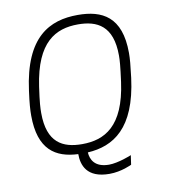

<svg xmlns="http://www.w3.org/2000/svg" viewBox="-90 -773 871 987"><g transform="rotate(-10 345.0 -279.5)"><path d="M402 137C465 137 519 110 519 110L526 61C526 62 455 90 408 90C333 90 313 46 311 9C446 1 564 -71 597 -330C605 -394 608 -428 608 -458C608 -648 509 -696 382 -696C235 -696 104 -631 68 -356C59 -291 57 -258 57 -228C57 -49 144 4 261 9C261 66 283 137 402 137ZM290 -38C189 -38 110 -77 110 -232C110 -257 111 -286 123 -368C156 -595 258 -648 375 -648C475 -648 555 -609 555 -454C555 -428 553 -400 542 -318C511 -91 407 -38 290 -38Z"/></g></svg>

Font: Chivo Light
Style: Italic
Weight: 300
Italic angle: -8°
Designer: Hector Gatti
Foundry: Omnibus-Type
Version: Version 1.003;PS 001.003;hotconv 1.0.70;makeotf.lib2.5.58329